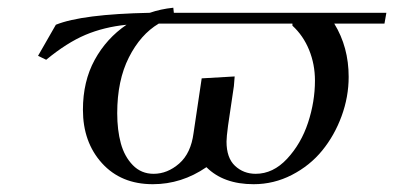

<svg xmlns="http://www.w3.org/2000/svg" viewBox="-20 -472 1016 495"><path d="M78.1 -328.1 124 -408.2Q191.4 -435.5 366.2 -439Q394 -448.7 426.8 -452.1L428.2 -439H976.1L971.2 -411.1H841.8Q878.9 -350.6 878.9 -273.9Q878.9 -222.2 860.6 -172.4Q842.3 -122.6 810.5 -83.7Q778.8 -44.9 732.4 -21Q686 2.9 633.8 2.9Q556.2 2.9 512.2 -41Q448.2 2.9 374 2.9Q292 2.9 242.9 -51.3Q193.8 -105.5 193.8 -189Q193.8 -262.2 224.1 -317.6Q254.4 -373 306.2 -408.2Q248 -402.3 200.2 -382.1Q152.3 -361.8 99.1 -317.9ZM282.2 -180.2Q282.2 -136.7 291.5 -102.5Q300.8 -68.4 322.5 -46.1Q344.2 -23.9 376 -23.9Q411.6 -23.9 441.9 -50.3Q472.2 -76.7 479 -128.9L500 -270L585 -274.9L583 -250L567.9 -147.9Q564 -118.7 564 -106.9Q564 -64.9 585.9 -44.4Q607.9 -23.9 639.2 -23.9Q684.1 -23.9 720.2 -62.7Q756.3 -101.6 774.2 -155.8Q792 -210 792 -264.2Q792 -306.2 776.9 -343.3Q761.7 -380.4 733.9 -405.8V-411.1H389.2Q342.3 -383.3 312.3 -324Q282.2 -264.6 282.2 -180.2Z"/></svg>

Font: Dehuti Alt
Style: Bold-Italic
Weight: 700
Version: Version 1.2